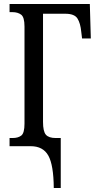

<svg xmlns="http://www.w3.org/2000/svg" viewBox="-20 -734 490 964"><path d="M250 210Q249 94 222.5 47Q196 0 134 0H28V-41H43Q71 -41 87 -53.5Q103 -66 103 -113V-601Q103 -648 86 -660.5Q69 -673 43 -673H28V-714H431L436 -541H392L388 -574Q384 -617 369 -641Q354 -665 308 -665H196V-122Q196 -74 210.5 -57.5Q225 -41 260 -41H285V210Z"/></svg>

Font: Noto Serif ExtraCondensed
Style: Regular
Weight: 400
Width: 2
Designer: Monotype Design Team
Foundry: Monotype Imaging Inc.
Version: Version 2.015